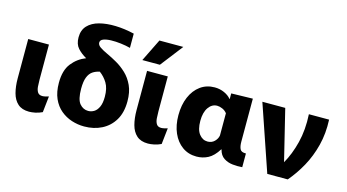

<svg xmlns="http://www.w3.org/2000/svg" viewBox="-86 -1117 2637 1459"><g transform="rotate(15 1232.5 -387.5)"><path d="M305 -12Q278 1 250.5 6.5Q223 12 202 12Q146 12 113.5 -17Q81 -46 67.5 -96.5Q54 -147 54 -211V-520H217V-245Q217 -217 219 -190.5Q221 -164 232 -146.5Q243 -129 269 -129Q279 -129 293 -132Q307 -135 319 -139Z M905 -257Q905 -169 869.5 -109.5Q834 -50 773 -19Q712 12 635 12Q585 12 537 -3.5Q489 -19 450 -51.5Q411 -84 388 -135.5Q365 -187 365 -260Q365 -358 408.5 -413Q452 -468 517 -493Q476 -516 448 -547Q420 -578 420 -632Q420 -689 453 -724Q486 -759 542.5 -774Q599 -789 670.5 -787Q742 -785 818 -767V-655Q784 -664 743 -669Q702 -674 665.5 -673Q629 -672 605.5 -663Q582 -654 582 -634Q582 -614 605 -598.5Q628 -583 665 -566Q702 -549 743 -525.5Q784 -502 821 -467Q858 -432 881.5 -381Q905 -330 905 -257ZM540 -260Q540 -175 567.5 -142.5Q595 -110 635 -110Q659 -110 680.5 -123Q702 -136 716 -166Q730 -196 730 -246Q730 -313 705.5 -353.5Q681 -394 644 -421Q613 -415 589.5 -399Q566 -383 553 -350Q540 -317 540 -260Z M1240 -12Q1213 1 1185.5 6.5Q1158 12 1137 12Q1081 12 1048.5 -17Q1016 -46 1002.5 -96.5Q989 -147 989 -211V-520H1152V-245Q1152 -217 1154 -190.5Q1156 -164 1167 -146.5Q1178 -129 1204 -129Q1214 -129 1228 -132Q1242 -135 1254 -139ZM933 -590 1020 -767H1208L1071 -590Z M1519 12Q1455 12 1407 -22.5Q1359 -57 1332.5 -117.5Q1306 -178 1306 -257Q1306 -338 1332.5 -400Q1359 -462 1407 -497Q1455 -532 1519 -532Q1559 -532 1594 -516.5Q1629 -501 1649 -476H1651V-520L1820 -524V-185Q1820 -150 1830 -128.5Q1840 -107 1877 -108V0Q1840 3 1801.5 -1Q1763 -5 1732 -25Q1701 -45 1690 -90H1688Q1652 -32 1610 -10Q1568 12 1519 12ZM1571 -120Q1604 -120 1625.5 -141.5Q1647 -163 1651 -189V-364Q1636 -383 1614 -392.5Q1592 -402 1573 -402Q1532 -402 1505 -363.5Q1478 -325 1478 -258Q1478 -189 1505 -154.5Q1532 -120 1571 -120Z M1896 -520H2076L2174 -119Q2218 -195 2243.5 -296.5Q2269 -398 2262 -520H2421Q2426 -412 2402 -317.5Q2378 -223 2334 -143.5Q2290 -64 2235 0H2074Z"/></g></svg>

Font: Murecho
Style: Bold
Weight: 700
Designer: Neil Summerour
Foundry: Positype
Version: Version 1.010; ttfautohint (v1.8.3)